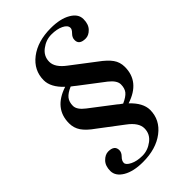

<svg xmlns="http://www.w3.org/2000/svg" viewBox="-227 -681 890 890"><g transform="rotate(-45 218.0 -236.0)"><path d="M145 -227.1 259.8 -139.2Q266.1 -132.8 282.2 -122.1Q313 -135.7 325.7 -151.4Q337.9 -167 337.9 -192.4Q337.9 -217.8 303.2 -245.1L188 -333Q185.1 -335.9 177.7 -341.3Q170.4 -346.7 166 -350.1Q135.3 -336.9 122.6 -320.8Q109.9 -304.7 109.9 -279.3Q109.9 -253.9 145 -227.1ZM75.7 -14.2Q117.2 -14.2 117.2 18.1Q117.2 33.2 103.5 46.9Q89.8 60.5 89.8 74.2Q89.8 87.9 114.3 100.1Q138.7 112.3 174.3 112.3Q210 112.3 240.7 88.9Q271 65.9 271 28.8Q271 -8.3 223.1 -43.9L110.8 -128.9Q73.2 -155.3 56.6 -179.7Q40 -204.1 40 -234.9Q40 -332 147 -367.2Q98.1 -413.1 98.1 -459Q98.1 -523.9 151.9 -565.4Q206.1 -606.9 292 -606.9Q354 -606.9 391.6 -585Q429.2 -563.5 429.2 -529.3Q429.2 -495.1 411.1 -476.6Q393.1 -458 372.6 -458Q330.1 -458 331.1 -490.2Q331.1 -505.9 344.7 -519.5Q358.4 -533.2 357.9 -543Q357.9 -560.5 333.5 -572.3Q309.1 -584 273.4 -584Q237.8 -584 207.5 -561Q176.8 -538.1 176.8 -501Q176.8 -463.9 225.1 -428.2L336.9 -342.8Q374 -315.9 391.1 -292Q408.2 -268.1 408.2 -236.8Q408.2 -139.6 300.8 -105Q349.6 -59.1 350.1 -13.2Q350.1 51.8 295.9 93.3Q241.7 134.8 155.8 134.8Q93.8 134.8 56.6 112.8Q19.5 90.8 19 57.1Q19 23.4 37.1 4.9Q55.2 -13.7 75.7 -14.2Z"/></g></svg>

Font: Unna-Italic
Style: Italic
Weight: 400
Italic angle: -8°
Designer: Jorge de Buen U.
Foundry: Omnibus-Type
Version: Version 2.006;PS 002.006;hotconv 1.0.70;makeotf.lib2.5.58329